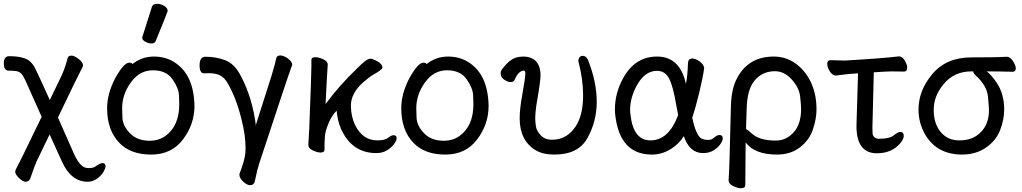

<svg xmlns="http://www.w3.org/2000/svg" viewBox="-24 -790 5380 1011"><path d="M438 167Q350.1 167 302.2 61L237.3 -82L168 61Q160.2 78.1 135.3 149.9Q127.9 167 111.3 167Q96.2 167 76.2 147.5Q56.2 127.9 56.2 115.2Q56.2 105 66.9 86.9Q75.2 74.2 195.3 -174.8L109.9 -366.2Q97.2 -393.1 87.2 -403.1Q77.1 -413.1 62 -415.5Q46.9 -418 21.5 -418Q-3.9 -418 -3.9 -456.1Q-3.9 -494.1 23.9 -494.1Q99.1 -494.1 130.9 -469.2Q147.9 -455.1 159.4 -433.6Q170.9 -412.1 238.3 -263.2L302.2 -396Q320.3 -438 332 -483.9Q335 -497.1 353 -497.1Q367.2 -497.1 390.1 -479.5Q413.1 -461.9 413.1 -444.8Q413.1 -439 399.2 -414.1Q385.3 -389.2 281.2 -170.9L368.2 25.9Q387.2 64 403.6 79.6Q419.9 95.2 441.9 95.2Q471.2 95.2 481.9 84Q503.9 68.8 516.1 68.8Q530.3 68.8 532.2 85Q532.2 94.2 521.7 113.5Q511.2 132.8 488.3 149.9Q465.3 167 438 167Z M764.2 -48.8Q811 -48.8 847.2 -74.2Q919.9 -127 919.9 -241.2Q919.9 -249 918.5 -287.6Q917 -326.2 884 -373Q851.1 -419.9 781 -419.9Q710.9 -419.9 665 -356Q619.1 -292 619.1 -220.2Q619.1 -213.9 620.6 -170.9Q622.1 -127.9 660.2 -88.4Q698.2 -48.8 764.2 -48.8ZM772 23.9Q663.1 23.9 604 -38.1Q540 -105 540 -220.2Q540 -295.9 582 -377Q627.9 -460 656.2 -460Q668.9 -460 673.8 -453.1Q724.1 -492.2 786.1 -492.2Q848.1 -492.2 895 -461.9Q997.1 -397 1000 -231.9Q1000 -136.2 939.9 -56.2Q879.9 23.9 772 23.9ZM773.9 -561Q757.8 -561 741.5 -570.1Q725.1 -579.1 725.1 -589.8Q725.1 -598.1 727.1 -600.1L775.9 -753.9Q780.3 -770 803.2 -770Q822.3 -770 840.6 -759Q858.9 -748 858.9 -731.9Q858.9 -728 795.9 -574.2Q791 -561 773.9 -561Z M1293 185.1Q1276.9 185.1 1256.8 166.5Q1236.8 147.9 1236.8 130.9V126Q1265.6 50.8 1268.1 14.2L1269 -11.2Q1269 -78.1 1248 -160.2Q1220.7 -272 1175.8 -350.1Q1158.7 -380.9 1135.3 -392.8Q1111.8 -404.8 1071.8 -404.8Q1059.1 -404.8 1050.8 -403.8Q1026.9 -403.8 1026.9 -445.8Q1026.9 -491.2 1057.6 -491.2Q1115.7 -491.2 1163.8 -472.2Q1211.9 -453.1 1244.6 -389.2Q1306.6 -272.9 1324.7 -119.1L1323.7 -133.8L1405.8 -391.1Q1426.8 -460.9 1430.7 -483.9Q1434.1 -498 1452.6 -498Q1468.8 -498 1490.7 -482.9Q1512.7 -467.8 1514.6 -450.2Q1514.6 -444.8 1509.8 -435.1Q1498 -405.8 1339.8 74.2Q1331.1 101.1 1316.9 168Q1311 185.1 1293 185.1Z M1957.5 16.1Q1843.8 16.1 1785.6 -84Q1757.8 -130.9 1750.5 -190.9L1748.5 -207Q1724.6 -184.1 1707 -143.1Q1689.5 -102.1 1687 -74Q1684.6 -45.9 1684.6 -1Q1684.6 13.2 1663.6 13.2Q1647.5 13.2 1623.5 2.2Q1599.6 -8.8 1599.6 -26.9L1604.5 -115.2Q1615.7 -402.8 1615.7 -439.9V-475.1Q1615.7 -488.8 1636.7 -488.8Q1652.8 -488.8 1677.2 -478.3Q1701.7 -467.8 1701.7 -449.2Q1697.8 -397.9 1690.4 -242.2Q1759.8 -336.9 1854.5 -428.2Q1905.8 -481 1925.8 -481Q1935.5 -481 1951.7 -473.1Q1989.7 -455.1 1989.7 -434.1Q1989.7 -423.8 1940.4 -396Q1919.4 -383.8 1886.7 -355Q1823.7 -297.9 1823.7 -233.9Q1823.7 -176.8 1846.7 -129.9Q1886.7 -50.8 1962.4 -50.8Q2003.4 -50.8 2020 -64.5Q2036.6 -78.1 2048.8 -78.1Q2064.5 -78.1 2064.5 -62Q2064.5 -49.8 2051 -31.5Q2037.6 -13.2 2013.7 1.5Q1989.7 16.1 1957.5 16.1Z M2313 -48.8Q2359.9 -48.8 2396 -74.2Q2468.8 -127 2468.8 -241.2Q2468.8 -249 2467.3 -287.6Q2465.8 -326.2 2432.9 -373Q2399.9 -419.9 2329.8 -419.9Q2259.8 -419.9 2213.9 -356Q2168 -292 2168 -220.2Q2168 -213.9 2169.4 -170.9Q2170.9 -127.9 2209 -88.4Q2247.1 -48.8 2313 -48.8ZM2320.8 23.9Q2211.9 23.9 2152.8 -38.1Q2088.9 -105 2088.9 -220.2Q2088.9 -295.9 2130.9 -377Q2176.8 -460 2205.1 -460Q2217.8 -460 2222.7 -453.1Q2272.9 -492.2 2335 -492.2Q2397 -492.2 2443.8 -461.9Q2545.9 -397 2548.8 -231.9Q2548.8 -136.2 2488.8 -56.2Q2428.7 23.9 2320.8 23.9Z M2895.5 23.9Q2834.5 23.9 2796.4 1Q2712.4 -49.8 2712.4 -167Q2712.4 -216.8 2726.1 -291Q2742.2 -380.9 2742.2 -402.8Q2742.2 -418 2734.4 -418Q2706.5 -418 2685.5 -369.1Q2680.2 -357.9 2664.1 -357.9Q2650.4 -357.9 2631.3 -370.4Q2612.3 -382.8 2612.3 -403.8Q2612.3 -414.1 2617.2 -421.9Q2643.1 -458 2668.7 -475.1Q2694.3 -492.2 2732.4 -492.2Q2769.5 -492.2 2793.5 -472.2Q2822.3 -445.8 2822.3 -393.1Q2822.3 -362.8 2803.2 -253.9Q2794.4 -201.2 2794.4 -166Q2794.4 -151.9 2797.4 -127.4Q2800.3 -103 2822.3 -78.6Q2844.2 -54.2 2882.3 -54.2Q2960.4 -54.2 3006.3 -123Q3046.4 -183.1 3046.4 -287.1Q3046.4 -372.1 3021.5 -467.8Q3021.5 -481 3027.8 -488.5Q3034.2 -496.1 3044.4 -496.1Q3062.5 -496.1 3072.3 -474.1Q3118.2 -358.9 3118.2 -252.9Q3118.2 -151.9 3069.8 -64Q3021.5 23.9 2895.5 23.9Z M3400.9 -50.8Q3497.1 -50.8 3546.9 -184.1L3537.1 -235.8Q3521 -333 3500 -375Q3479 -417 3436 -417Q3371.1 -417 3329.1 -339.8Q3293.9 -274.9 3293.9 -211.9Q3293.9 -199.2 3295.9 -186Q3311 -50.8 3400.9 -50.8ZM3408.7 23.9Q3239.7 23.9 3215.8 -183.1Q3213.9 -198.2 3213.9 -212.9Q3213.9 -303.2 3259.8 -382.8Q3321.8 -492.2 3436 -492.2Q3556.6 -492.2 3587.9 -348.1Q3596.7 -391.1 3598.6 -458Q3600.1 -481.9 3622.1 -481.9Q3638.7 -481.9 3660.2 -466.1Q3681.6 -450.2 3684.1 -432.1Q3676.8 -379.9 3658.2 -303Q3639.6 -226.1 3621.1 -169.9Q3640.6 -78.1 3668.9 -61Q3684.1 -53.2 3707 -53.2Q3722.7 -53.2 3737.3 -66.2Q3752 -79.1 3764.6 -79.1Q3781.7 -79.1 3781.7 -61Q3781.7 -48.8 3769.3 -31Q3756.8 -13.2 3733.9 1.5Q3710.9 16.1 3677.7 16.1Q3606.9 16.1 3576.7 -73.2Q3550.8 -30.8 3505.4 -3.4Q3460 23.9 3408.7 23.9Z M4059.6 -49.8Q4103.5 -49.8 4135.7 -75.2Q4194.3 -119.1 4194.3 -215.8Q4194.3 -236.8 4189 -283Q4183.6 -329.1 4144.5 -372.1Q4105.5 -415 4056.6 -415Q3990.7 -415 3950.2 -366.9Q3909.7 -318.8 3907.7 -217.8L3904.3 -109.9Q3910.6 -109.9 3933.6 -87.9Q3974.6 -49.8 4059.6 -49.8ZM3878.4 201.2Q3860.4 201.2 3836.4 189.7Q3812.5 178.2 3812.5 158.2Q3816.4 127 3824.7 -229Q3826.7 -324.2 3858.4 -380.9Q3918.5 -492.2 4050.3 -492.2Q4109.4 -492.2 4157 -461.2Q4204.6 -430.2 4235.4 -377Q4275.4 -307.1 4275.4 -213.9Q4275.4 -164.1 4256.3 -107.9Q4237.3 -51.8 4188 -13.9Q4138.7 23.9 4067.4 23.9Q3949.7 23.9 3902.3 -40L3900.4 184.1Q3900.4 201.2 3878.4 201.2Z M4593.3 17.1Q4485.8 17.1 4485.8 -127L4494.1 -403.8Q4442.9 -400.9 4416 -397Q4389.2 -393.1 4377 -392.1Q4359.9 -392.1 4345.9 -413.6Q4332 -435.1 4332 -454.1Q4332 -473.1 4349.1 -473.1L4426.3 -471.2Q4626 -482.9 4710 -493.2Q4727.1 -493.2 4740 -471.7Q4752.9 -450.2 4752.9 -433.1Q4752.9 -413.1 4735.8 -413.1L4670.9 -414.1Q4648.9 -414.1 4577.1 -409.2L4569.8 -118.2L4570.8 -85.9Q4574.2 -62 4603 -59.1Q4664.1 -59.1 4687 -81.1Q4705.1 -95.2 4716.8 -95.2Q4734.9 -95.2 4734.9 -74.2Q4734.9 -58.1 4716.8 -36.1Q4671.9 17.1 4593.3 17.1Z M5119.6 -76.2Q5183.6 -121.1 5183.6 -210Q5183.6 -221.2 5178.5 -280Q5173.3 -338.9 5113.3 -393.1Q5101.6 -402.8 5100.6 -414.1H5091.3Q4998.5 -414.1 4943.4 -345.2Q4892.6 -284.2 4892.6 -210.9Q4892.6 -133.8 4934.6 -88.9Q4970.7 -50.8 5026.6 -50.8Q5082.5 -50.8 5119.6 -76.2ZM5042.5 23.9Q4908.7 23.9 4846.7 -83Q4812.5 -143.1 4812.5 -212.9Q4812.5 -314 4886 -400.9Q4959.5 -487.8 5090.3 -487.8Q5226.6 -487.8 5277.3 -491.2Q5295.4 -491.2 5310.1 -468Q5324.7 -444.8 5324.7 -431.2Q5324.7 -412.1 5308.6 -412.1Q5241.7 -414.1 5171.4 -414.1Q5194.3 -398.9 5225.6 -352.1Q5263.7 -293.9 5263.7 -213.9Q5263.7 -159.2 5241.7 -103.5Q5219.7 -47.9 5166.5 -12Q5113.3 23.9 5042.5 23.9Z"/></svg>

Font: LXGW WenKai GB Screen
Style: Regular
Weight: 400
Designer: LXGW / Fontworks Inc.
Foundry: LXGW / Fontworks Inc.
Version: Version 1.321;February 19, 2024;FontCreator 14.0.0.2901 64-b